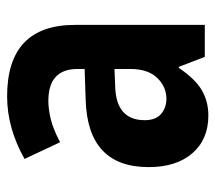

<svg xmlns="http://www.w3.org/2000/svg" viewBox="-53 -543 606 540"><g transform="rotate(-90 250.0 -273.0)"><path d="M182 -169Q182 -249 276 -252L326 -254V-209Q326 -160 301 -134Q276 -108 242 -108Q217 -108 199.5 -123Q182 -138 182 -169ZM329 -73H332L360 0H450V-365Q450 -556 249 -556Q160 -556 73 -507L120 -407Q158 -427 186 -433.5Q214 -440 236 -440Q326 -440 326 -358V-338L238 -335Q50 -329 50 -158Q50 -80 89 -35Q128 10 195 10Q235 10 266.5 -8.5Q298 -27 329 -73Z"/></g></svg>

Font: Noto Sans Mono UI Condensed
Style: Bold
Weight: 700
Width: 3
Designer: Monotype Design team
Foundry: Monotype Imaging Inc.
Version: 1.000